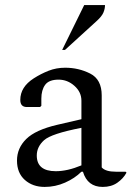

<svg xmlns="http://www.w3.org/2000/svg" viewBox="-20 -727 529 757"><path d="M156 10Q109 10 78 -17.5Q47 -45 47 -94Q47 -143 83.5 -179Q120 -215 206 -235L301 -257V-330Q301 -364 273.5 -388.5Q246 -413 211 -413Q173 -413 158 -392.5Q143 -372 143 -338V-310L138 -305H86Q60 -305 60 -333Q60 -384 113 -418Q141 -436 171.5 -448Q202 -460 237 -460Q290 -460 335.5 -437Q381 -414 381 -351V-67Q396 -50 437 -50H475L478 -48V-45Q466 -23 442.5 -6.5Q419 10 385 10Q325 10 307 -50H301Q275 -24 236.5 -7Q198 10 156 10ZM125 -114Q125 -52 200 -52Q246 -52 301 -75V-223Q182 -200 153.5 -174Q125 -148 125 -114ZM225 -530 312 -707H394Q394 -692 387.5 -677Q381 -662 361 -644L236 -530Z"/></svg>

Font: Spectral
Style: Regular
Weight: 400
Designer: Jean-Baptiste Levee
Foundry: Production Type
Version: Version 1.002